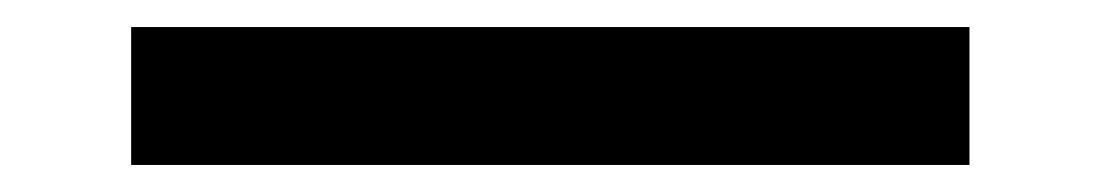

<svg xmlns="http://www.w3.org/2000/svg" viewBox="-20 49 815 142"><path d="M77 171V69H697V171Z"/></svg>

Font: Lexend Exa Medium
Style: Regular
Weight: 500
Designer: Bonnie Shaver-Troup, Thomas Jockin
Foundry: Lexend
Version: Version 1.007